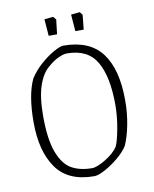

<svg xmlns="http://www.w3.org/2000/svg" viewBox="-84 -806 704 880"><g transform="rotate(-10 267.5 -366.0)"><path d="M52 -281Q52 -409 86 -480Q106 -512 138 -540.5Q170 -569 201 -586.5Q232 -604 247 -604Q369 -604 426 -528.5Q483 -453 483 -308Q483 -249 472.5 -195Q462 -141 445 -103Q430 -78 398.5 -51.5Q367 -25 334.5 -7.5Q302 10 284 10Q162 10 107 -68.5Q52 -147 52 -281ZM403 -106Q414 -129 424.5 -185.5Q435 -242 435 -296Q435 -427 394.5 -496.5Q354 -566 257 -566Q241 -566 217 -555Q193 -544 168 -522Q137 -497 118.5 -443.5Q100 -390 100 -302Q100 -193 123 -132.5Q146 -72 185 -50Q224 -28 280 -28Q303 -28 344 -53Q385 -78 403 -106ZM183 -738 224 -742 236 -728 228 -660H189ZM307 -738 348 -742 359 -728 352 -660H313Z"/></g></svg>

Font: Grenze ExtraLight
Style: Regular
Weight: 275
Designer: Renata Polastri
Foundry: Omnibus-Type
Version: Version 1.002; ttfautohint (v1.8)